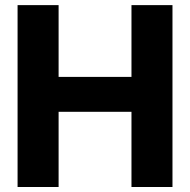

<svg xmlns="http://www.w3.org/2000/svg" viewBox="-20 -748 760 768"><path d="M50.3 0H214.4V-300.8H505.9V0H669.9V-727.5H505.9V-440.4H214.4V-727.5H50.3Z"/></svg>

Font: Raveo Display
Style: Bold
Weight: 700
Designer: Jakub Foglar, Rasmus Andersson (Inter)
Foundry: Jakubfoglar.com
Version: Version 1.100;Glyphs 3.2.3 (3260)